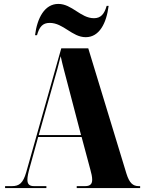

<svg xmlns="http://www.w3.org/2000/svg" viewBox="-20 -961 736 981"><path d="M418 -771C488 -771 524 -843 535 -931H525C513 -890 496 -868 460 -868C392 -868 348 -941 278 -941C208 -941 170 -869 159 -781H169C181 -823 197 -844 234 -844C304 -844 348 -771 418 -771ZM6 0H217V-10H154C130 -10 120 -20 120 -43C120 -59 125 -81 133 -109L175 -261H397L442 -93C447 -75 451 -58 451 -43C451 -23 443 -10 415 -10H372V0H696V-10H689C659 -10 641 -26 626 -74L431 -714H293L114 -81C98 -25 78 -10 41 -10H6ZM178 -271 256 -548C268 -588 279 -629 290 -674C300 -627 313 -581 322 -546L394 -271Z"/></svg>

Font: Noto Serif Display Condensed Black
Style: Regular
Weight: 900
Width: 3
Designer: Monotype Design Team
Foundry: Monotype Imaging Inc.
Version: Version 2.009